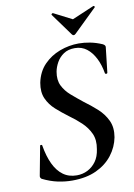

<svg xmlns="http://www.w3.org/2000/svg" viewBox="-90 -860 648 929"><g transform="rotate(-10 233.5 -395.0)"><path d="M189 12Q154 12 118.5 4.5Q83 -3 44 -22Q40 -25 38 -29.5Q36 -34 38 -41L64 -179Q64 -184 69.5 -184Q75 -184 75 -179Q84 -126 102 -88Q120 -50 148 -29.5Q176 -9 215 -9Q244 -9 268.5 -21.5Q293 -34 310 -57.5Q327 -81 332 -117Q340 -161 325.5 -193Q311 -225 284 -250.5Q257 -276 226 -298Q195 -321 167 -346Q139 -371 124.5 -403.5Q110 -436 118 -481Q129 -534 162 -568Q195 -602 240.5 -619Q286 -636 334 -636Q360 -636 389 -630.5Q418 -625 448 -612Q462 -605 460 -595L446 -472Q445 -468 440 -468Q435 -468 434 -472Q427 -514 410.5 -546.5Q394 -579 369.5 -598Q345 -617 311 -617Q278 -617 256 -602Q234 -587 221.5 -564.5Q209 -542 205 -520Q198 -480 212 -451.5Q226 -423 252.5 -400Q279 -377 308 -354Q341 -330 371 -303Q401 -276 417.5 -241Q434 -206 426 -159Q417 -112 387 -73Q357 -34 307.5 -11Q258 12 189 12ZM309 -685 229 -795Q228 -797 231 -800Q234 -803 237 -802L327 -756L435 -802Q437 -803 440 -800Q443 -797 441 -795L328 -685Q317 -674 309 -685Z"/></g></svg>

Font: Cormorant SemiBold
Style: Italic
Weight: 600
Italic angle: -10°
Designer: Christian Thalmann (Catharsis Fonts)
Foundry: Catharsis Fonts
Version: Version 4.000